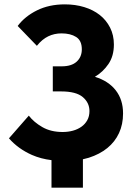

<svg xmlns="http://www.w3.org/2000/svg" viewBox="-20 -730 620 880"><path d="M360 130H216V4Q167 -2 126 -20Q63 -48 21 -96L112 -200Q135 -170 174 -147.5Q213 -125 267 -125Q292 -125 314 -131Q336 -137 353 -149Q370 -161 380 -179Q390 -197 390 -221Q390 -259 359.5 -285Q329 -311 260 -311H222V-426H263Q308 -426 331.5 -447.5Q355 -469 355 -504Q355 -544 329 -560.5Q303 -577 262 -577Q229 -577 201 -563.5Q173 -550 149 -520L61 -611Q94 -655 149.5 -682.5Q205 -710 277 -710Q325 -710 366 -697.5Q407 -685 437 -661.5Q467 -638 484.5 -603.5Q502 -569 502 -526Q502 -473 477 -436.5Q452 -400 415 -378Q477 -359 510.5 -316Q544 -273 544 -210Q544 -160 525.5 -120Q507 -80 472 -51.5Q437 -23 387 -7Q374 -3 360 0Z"/></svg>

Font: Tilda Sans Extra Bold
Style: Regular
Weight: 800
Designer: ParaType Ltd
Foundry: ParaType Ltd
Version: Version 1.009